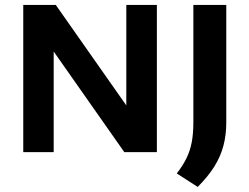

<svg xmlns="http://www.w3.org/2000/svg" viewBox="-20 -615 1008 776"><path d="M74 0V-595H205.5L511.5 -159H490.5V-595H614V0H482.5L176.5 -436H197V0ZM779 140.5 694.5 86Q719 54.5 733.8 24.2Q748.5 -6 755 -40.5Q761.5 -75 761.5 -120V-595H894.5V-120Q894.5 -70 883.2 -26.8Q872 16.5 846.8 57.2Q821.5 98 779 140.5Z"/></svg>

Font: Encode Sans SC Condensed Thin SemiBold
Style: Regular
Weight: 600
Version: Version 3.002